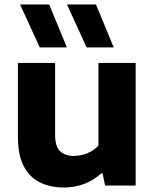

<svg xmlns="http://www.w3.org/2000/svg" viewBox="-20 -828 690 857"><path d="M266 9Q205.5 9 159 -13.5Q112.5 -36 86.2 -85.8Q60 -135.5 60 -216V-547H226V-226.5Q226 -173 248.8 -152.5Q271.5 -132 309 -132Q328.5 -132 348.8 -137Q369 -142 387.2 -152.5Q405.5 -163 419.5 -178.5V-547H585.5V0H449L438 -54H431.5Q398 -23 355.5 -7Q313 9 266 9ZM366.5 -616.5 279 -808H408.5L487.5 -616.5ZM157.5 -616.5 69.5 -808H199.5L278.5 -616.5Z"/></svg>

Font: Encode Sans SemiExpanded
Style: Bold
Weight: 700
Width: 6
Designer: Multiple Designers
Foundry: Impallari Type
Version: Version 3.002